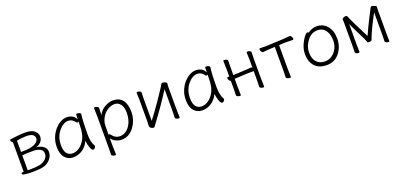

<svg xmlns="http://www.w3.org/2000/svg" viewBox="15 -1357 5033 2399"><g transform="rotate(-20 2531.5 -157.0)"><path d="M189 13Q140 10 114.5 5Q89 0 89 -12Q89 -27 110 -27H121V-418Q113 -423 105 -433.5Q97 -444 97 -453Q97 -462 106 -464Q224 -482 306 -482Q388 -482 427 -448.5Q466 -415 466 -373Q466 -331 438.5 -300.5Q411 -270 370 -262Q427 -257 465 -229Q503 -201 503 -156Q503 -111 481 -78Q436 -9 347 6Q300 13 217 13ZM302 -435Q245 -435 175 -421V-271Q256 -271 293 -278Q330 -285 355 -297Q412 -324 412 -367Q412 -435 302 -435ZM175 -28 207 -27Q288 -27 336 -37.5Q384 -48 416.5 -78.5Q449 -109 449 -146.5Q449 -184 428 -202Q391 -232 325 -232H314Q232 -232 175 -226Z M1044 -457Q1031 -368 1031 -196Q1031 -89 1066 -34Q1068 -30 1068 -23Q1068 -16 1057.5 -2.5Q1047 11 1035 11Q1013 11 996.5 -39.5Q980 -90 978 -126Q942 -53 886.5 -18.5Q831 16 766.5 16Q702 16 658.5 -32.5Q615 -81 615 -175Q615 -298 693 -393Q729 -436 772.5 -460Q816 -484 856.5 -484Q897 -484 930.5 -466Q964 -448 980 -410Q982 -456 982 -475Q982 -484 997.5 -484Q1013 -484 1028.5 -477Q1044 -470 1044 -459ZM980 -386Q975 -376 965.5 -376Q956 -376 953 -380Q916 -436 856 -436Q828 -436 794.5 -416.5Q761 -397 733 -362Q672 -286 672 -180Q672 -103 701 -68.5Q730 -34 777 -34Q824 -34 869.5 -66Q915 -98 947 -160Q979 -222 979 -334Q979 -361 980 -386Z M1220 144 1222 55V-368Q1222 -421 1219 -472Q1219 -481 1233.5 -481Q1248 -481 1263.5 -473.5Q1279 -466 1279 -454Q1279 -454 1278 -401Q1278 -401 1278 -372L1277 -360Q1312 -435 1395 -468Q1434 -484 1473 -484Q1554 -484 1598 -430Q1642 -376 1642 -269Q1642 -162 1577 -73.5Q1512 15 1411 15Q1373 15 1334.5 -2.5Q1296 -20 1276 -54V56L1279 162Q1279 171 1265 171Q1251 171 1235.5 163.5Q1220 156 1220 144ZM1276 -100Q1280 -102 1284 -102Q1296 -102 1310.5 -80.5Q1325 -59 1351 -46Q1377 -33 1404 -33Q1458 -33 1498.5 -67.5Q1539 -102 1561.5 -157Q1584 -212 1584 -282.5Q1584 -353 1554 -393.5Q1524 -434 1477.5 -434Q1431 -434 1390.5 -410.5Q1350 -387 1320.5 -346Q1291 -305 1280 -252Q1276 -235 1276 -100Z M2126 -18 2128 -106V-395Q2014 -215 1872 -26Q1863 -14 1855.5 -1.5Q1848 11 1832.5 11Q1817 11 1801 -2Q1785 -15 1785 -29V-31Q1788 -58 1788 -86V-364L1785 -471Q1785 -480 1799.5 -480Q1814 -480 1829 -472.5Q1844 -465 1844 -453L1842 -364V-78Q1912 -168 1988 -279Q2064 -390 2087 -426.5Q2110 -463 2114 -472Q2118 -481 2129 -481Q2140 -481 2153 -476Q2186 -465 2186 -452L2182 -415V-106L2185 0Q2185 9 2171 9Q2157 9 2141.5 1.5Q2126 -6 2126 -18Z M2760 -457Q2747 -368 2747 -196Q2747 -89 2782 -34Q2784 -30 2784 -23Q2784 -16 2773.5 -2.5Q2763 11 2751 11Q2729 11 2712.5 -39.5Q2696 -90 2694 -126Q2658 -53 2602.5 -18.5Q2547 16 2482.5 16Q2418 16 2374.5 -32.5Q2331 -81 2331 -175Q2331 -298 2409 -393Q2445 -436 2488.5 -460Q2532 -484 2572.5 -484Q2613 -484 2646.5 -466Q2680 -448 2696 -410Q2698 -456 2698 -475Q2698 -484 2713.5 -484Q2729 -484 2744.5 -477Q2760 -470 2760 -459ZM2696 -386Q2691 -376 2681.5 -376Q2672 -376 2669 -380Q2632 -436 2572 -436Q2544 -436 2510.5 -416.5Q2477 -397 2449 -362Q2388 -286 2388 -180Q2388 -103 2417 -68.5Q2446 -34 2493 -34Q2540 -34 2585.5 -66Q2631 -98 2663 -160Q2695 -222 2695 -334Q2695 -361 2696 -386Z M3250 -20 3252 -108V-226H3173L3011 -218L2996 -217V-108Q2996 -108 2999 -2Q2999 7 2985 7Q2971 7 2955.5 -0.5Q2940 -8 2940 -20L2942 -108V-210Q2931 -212 2921.5 -226.5Q2912 -241 2912 -254Q2912 -267 2924 -267H2942V-367L2939 -474Q2939 -483 2953.5 -483Q2968 -483 2983 -475.5Q2998 -468 2998 -456L2996 -367V-266Q3000 -267 3004 -267H3010L3172 -275Q3187 -276 3205.5 -278Q3224 -280 3234 -280Q3244 -280 3252 -270V-367L3249 -474Q3249 -483 3263.5 -483Q3278 -483 3293 -475.5Q3308 -468 3308 -456L3306 -367V-108L3309 -2Q3309 7 3295 7Q3281 7 3265.5 -0.5Q3250 -8 3250 -20Z M3661 -115 3664 0Q3664 9 3649 9Q3634 9 3617.5 1.5Q3601 -6 3601 -16Q3601 -26 3601.5 -46.5Q3602 -67 3602.5 -87.5Q3603 -108 3603 -115V-420L3528 -417Q3504 -416 3480 -412.5Q3456 -409 3444.5 -409Q3433 -409 3423 -425Q3413 -441 3413 -454.5Q3413 -468 3424 -468L3496 -466L3740 -477Q3765 -479 3789 -481.5Q3813 -484 3824 -484Q3835 -484 3845 -468Q3855 -452 3855 -438.5Q3855 -425 3844 -425Q3844 -425 3758 -427H3741L3661 -423Z M4061 -442Q4117 -484 4180 -484Q4265 -484 4318.5 -421Q4372 -358 4372 -251Q4372 -144 4308.5 -64Q4245 16 4140 16Q4035 16 3980.5 -44Q3926 -104 3926 -207Q3926 -289 3976 -374Q3996 -410 4015.5 -431Q4035 -452 4045.5 -452Q4056 -452 4061 -442ZM4135 -35Q4184 -35 4225.5 -63.5Q4267 -92 4292 -139.5Q4317 -187 4317 -245Q4317 -329 4280 -381.5Q4243 -434 4174 -434Q4091 -434 4036 -360Q3981 -289 3981 -207Q3981 -125 4022 -80Q4063 -35 4135 -35Z M4915 -18 4917 -106V-402Q4831 -240 4801 -169.5Q4771 -99 4771 -92.5Q4771 -86 4759 -79.5Q4747 -73 4730 -73Q4713 -73 4710 -84Q4698 -119 4650 -213.5Q4602 -308 4574 -371V-106L4576 -1Q4576 9 4561 9Q4546 9 4532 2Q4518 -5 4518 -16L4520 -106V-422L4517 -449L4518 -455Q4520 -464 4535.5 -471.5Q4551 -479 4562 -479Q4573 -479 4578.5 -476Q4584 -473 4587 -466Q4617 -391 4739 -152Q4783 -251 4824.5 -332Q4866 -413 4879 -439Q4892 -465 4898 -475Q4904 -485 4914.5 -485Q4925 -485 4938 -480Q4974 -467 4974 -456L4971 -425V-106L4973 -1Q4973 8 4958.5 8Q4944 8 4929.5 1Q4915 -6 4915 -18Z"/></g></svg>

Font: ToneOZ-Pinyin-WenKai-Light
Style: Light
Weight: 300
Designer: Fontworks Inc.
Foundry: ToneOZ
Version: Version 0.240331